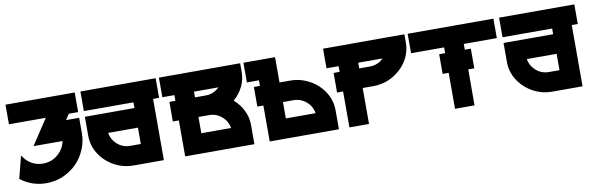

<svg xmlns="http://www.w3.org/2000/svg" viewBox="-40 -804 3515 1135"><g transform="rotate(-10 1717.0 -236.0)"><path d="M425.3 -333.5V-242.7Q425.3 -190.4 405 -143.1Q384.8 -95.7 350.3 -61.3Q315.9 -26.9 268.6 -6.6Q221.2 13.7 168.9 13.7Q82 13.7 13.7 -39.1L48.3 -173.8Q58.1 -157.7 70.8 -144.5Q112.3 -104 168.9 -104Q225.6 -104 267.1 -144.5Q297.4 -175.3 304.7 -215.3H130.4L231 -367.7H9.8V-485.4H425.3V-367.7H369.1L346.7 -333.5Z M911.1 -367.7H875V0H693.4Q646 0 605 -16.6Q564 -32.7 530.3 -63.5Q499 -91.8 478.5 -132.8Q459.5 -173.8 459.5 -218.8V-333.5H757.3V-367.7H459.5V-485.4H911.1ZM693.4 -117.7H757.3V-215.8H578.6Q581.1 -200.7 586.4 -188.5Q594.7 -168.5 611.3 -151.9Q626.5 -136.2 647.9 -126.5Q669.9 -117.7 693.4 -117.7Z M1399.4 -348.6Q1380.4 -309.1 1347.7 -279.3Q1346.7 -278.3 1345 -276.6Q1343.3 -274.9 1342.3 -274.4L1347.7 -270Q1381.3 -238.8 1399.4 -200.2Q1418.5 -160.6 1418.5 -114.7V0H1002.9V-215.8H966.8V-333.5H1002.9V-367.7H930.7V-485.4L1418.5 -485.8V-434.6Q1418.5 -388.7 1399.4 -348.6ZM1120.6 -367.7V-333.5H1184.6Q1209 -333.5 1230 -342.3Q1251 -351.6 1267.1 -367.7ZM1120.6 -215.8V-118.2H1299.3Q1296.9 -132.8 1291.5 -144.5Q1282.7 -166 1266.6 -181.6Q1251.5 -196.8 1230 -207Q1209 -215.8 1184.6 -215.8Z M1925.8 -117.7V0H1510.3V-215.8H1474.1V-333.5H1510.3V-367.2H1438V-485.4H1627.9V-333.5H1691.9Q1739.3 -333.5 1780.8 -316.4Q1823.7 -298.8 1855 -270Q1888.7 -238.8 1906.7 -200.2Q1924.8 -162.1 1925.8 -117.7ZM1627.9 -215.8V-117.7H1806.6Q1804.2 -133.3 1798.8 -144.5Q1790 -166 1773.9 -181.6Q1758.3 -197.3 1737.3 -206.5Q1716.8 -215.8 1691.9 -215.8Z M2404.3 -485.8V-434.6Q2404.3 -390.1 2384.8 -348.6Q2365.2 -307.6 2333 -279.3Q2300.8 -249.5 2258.8 -232.4Q2216.8 -215.8 2169.9 -215.8H2106.4V0H1988.8V-215.8H1952.6V-333.5H1988.8V-367.7H1916V-485.4ZM2215.3 -342.3Q2221.2 -344.7 2224.9 -346.7Q2228.5 -348.6 2232.2 -351.1Q2235.8 -353.5 2237.5 -355Q2239.3 -356.4 2244.1 -360.6Q2249 -364.7 2252.4 -367.7H2106.4V-333.5H2169.9Q2194.3 -333.5 2215.3 -342.3Z M2938.5 -368.7H2740.2V-334H2776.4V-215.8H2740.2L2739.7 0H2622.6V-215.8H2586.4V-334H2622.1V-368.7H2423.8V-485.4H2938.5Z M3424.3 -367.7H3388.2V0H3206.5Q3159.2 0 3118.2 -16.6Q3077.1 -32.7 3043.5 -63.5Q3012.2 -91.8 2991.7 -132.8Q2972.7 -173.8 2972.7 -218.8V-333.5H3270.5V-367.7H2972.7V-485.4H3424.3ZM3206.5 -117.7H3270.5V-215.8H3091.8Q3094.2 -200.7 3099.6 -188.5Q3107.9 -168.5 3124.5 -151.9Q3139.6 -136.2 3161.1 -126.5Q3183.1 -117.7 3206.5 -117.7Z"/></g></svg>

Font: Sangha Kali
Style: Regular
Weight: 400
Designer: Seslavinskaya Anna
Foundry: Popkern
Version: Version 2.000;PS 002.000;hotconv 1.0.88;makeotf.lib2.5.64775